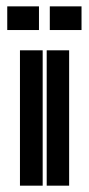

<svg xmlns="http://www.w3.org/2000/svg" viewBox="-20 -586 281 606"><path d="M137.2 -565.9H237.3V-491.2H137.2ZM2.9 -565.9H103V-491.2H2.9ZM198.2 -427.2V0H127.4V-427.2ZM114.7 -427.2V0H43V-427.2Z"/></svg>

Font: Ebtekar Inline 2
Style: Inline-2
Weight: 500
Designer: Arman Khorramak
Foundry: Arman Khorramak
Version: Version 2.000